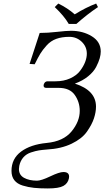

<svg xmlns="http://www.w3.org/2000/svg" viewBox="-20 -832 589 1084"><path d="M548.8 -541Q548.8 -523.9 543 -502.9Q537.1 -481.9 522.9 -454.3Q508.8 -426.8 477.8 -401.4Q446.8 -376 402.8 -359.9Q522 -321.8 522 -230Q522 -199.2 510.5 -164.1Q499 -128.9 470.9 -88.9Q442.9 -48.8 384 -20.5Q325.2 7.8 244.1 12.2Q218.3 14.2 199.7 17.1Q181.2 20 155 28.6Q128.9 37.1 112.1 56.2Q95.2 75.2 88.9 104Q86.9 116.2 86.9 122.1Q86.9 156.2 116 172.1Q145 188 189 188Q212.9 188 263.9 163.6Q314.9 139.2 337.9 139.2Q370.1 139.2 370.1 165Q370.1 170.9 369.1 174.8Q363.3 203.6 337.6 217.8Q312 231.9 250 231.9Q204.1 231.9 171.6 228.5Q139.2 225.1 108.2 215.6Q77.1 206.1 61 185.5Q44.9 165 44.9 132.8Q44.9 64 98.9 23.9Q152.8 -16.1 243.2 -24.9Q337.4 -33.7 383.8 -89.8Q430.2 -146 430.2 -206.1Q430.2 -255.9 402.1 -295.9Q374 -335.9 311 -335.9H241.2Q226.1 -335.9 226.1 -349.1Q226.1 -357.9 232.4 -365.5Q238.8 -373 249 -373H293Q339.8 -373 376 -389.4Q412.1 -405.8 431.6 -431.4Q451.2 -457 460.7 -481.9Q470.2 -506.8 470.2 -528.8Q470.2 -568.8 441.2 -596.4Q412.1 -624 372.1 -624Q329.1 -624 297.6 -612.5Q266.1 -601.1 243.2 -575.4Q220.2 -549.8 207.5 -528.8Q194.8 -507.8 175.8 -469.2L147 -471.2L204.1 -646Q249 -646 302 -652.1Q355 -658.2 380.9 -658.2Q447.8 -658.2 498.3 -627.2Q548.8 -596.2 548.8 -541ZM368.2 -696.8Q342.3 -741.7 289.1 -792L309.1 -812Q360.8 -787.1 401.9 -751Q464.8 -790 522.9 -812L533.2 -792Q473.1 -752 411.1 -696.8Z"/></svg>

Font: Linux Libertine
Style: Italic
Weight: 400
Italic angle: -12°
Designer: Philipp H. Poll
Foundry: Philipp H. Poll
Version: Version 5.1.6 ; ttfautohint (v0.9)